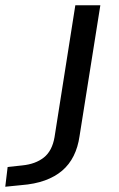

<svg xmlns="http://www.w3.org/2000/svg" viewBox="-154 -516 450 729"><path d="M-134 193 -125 118 -69 112Q-19 107 12.5 82Q44 57 53 5L132 -496H227L148 1Q142 43 125.5 76Q109 109 82 132Q55 155 16.5 169Q-22 183 -74 187Z"/></svg>

Font: Nunito Sans 7pt SemiExpanded
Style: Italic
Weight: 400
Width: 6
Italic angle: -9°
Designer: Vernon Adams
Foundry: Vernon Adams
Version: Version 3.101;gftools[0.9.27]